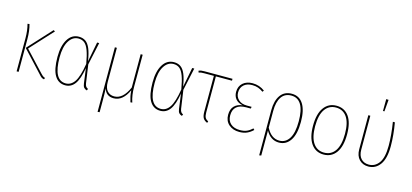

<svg xmlns="http://www.w3.org/2000/svg" viewBox="-72 -1293 4398 2048"><g transform="rotate(15 2126.5 -269.0)"><path d="M161 -267 368 -45Q384 -28 394 -21Q404 -14 417 -10L410 7Q393 4 381.5 -4Q370 -12 353 -32L135 -267L374 -527L391 -517ZM128 -362V0H106V-363Q106 -453 87 -520L108 -523Q128 -454 128 -362Z M814 -301 856 -519H879L825 -270L854 -69Q858 -44 867 -32.5Q876 -21 890 -16L882 3Q861 -3 849 -16.5Q837 -30 833 -61L811 -225Q790 -100 749.5 -45Q709 10 644 10Q568 10 527.5 -57Q487 -124 487 -262Q487 -385 531.5 -457Q576 -529 654 -529Q697 -529 727.5 -508Q758 -487 779 -437.5Q800 -388 814 -301ZM510 -262Q510 -11 644 -11Q703 -11 741.5 -68.5Q780 -126 803 -268Q787 -361 767.5 -413Q748 -465 721 -487Q694 -509 654 -509Q590 -509 550 -444.5Q510 -380 510 -262Z M1364 5Q1353 -32 1347.5 -58.5Q1342 -85 1340 -122Q1279 10 1179 10Q1095 10 1071 -71Q1074 -20 1074 64V192L1052 194V-519H1074V-142Q1074 -74 1103.5 -42.5Q1133 -11 1179 -11Q1276 -11 1337 -151V-519H1359V-170Q1359 -118 1365 -77.5Q1371 -37 1384 3Z M1864 -301 1906 -519H1929L1875 -270L1904 -69Q1908 -44 1917 -32.5Q1926 -21 1940 -16L1932 3Q1911 -3 1899 -16.5Q1887 -30 1883 -61L1861 -225Q1840 -100 1799.5 -45Q1759 10 1694 10Q1618 10 1577.5 -57Q1537 -124 1537 -262Q1537 -385 1581.5 -457Q1626 -529 1704 -529Q1747 -529 1777.5 -508Q1808 -487 1829 -437.5Q1850 -388 1864 -301ZM1560 -262Q1560 -11 1694 -11Q1753 -11 1791.5 -68.5Q1830 -126 1853 -268Q1837 -361 1817.5 -413Q1798 -465 1771 -487Q1744 -509 1704 -509Q1640 -509 1600 -444.5Q1560 -380 1560 -262Z M2173 -498V-101Q2173 -63 2183 -44Q2193 -25 2218 -14L2211 5Q2178 -9 2164.5 -32.5Q2151 -56 2151 -101V-498H2047Q2023 -498 2011.5 -496.5Q2000 -495 1985 -489L1978 -508Q1992 -515 2006.5 -517Q2021 -519 2045 -519H2351V-498Z M2707 -484 2695 -468Q2668 -488 2639 -498.5Q2610 -509 2573 -509Q2514 -509 2480 -478Q2446 -447 2446 -395Q2446 -346 2480 -314.5Q2514 -283 2573 -283H2625L2622 -263H2570Q2500 -263 2464 -231Q2428 -199 2428 -137Q2428 -77 2465.5 -44Q2503 -11 2567 -11Q2613 -11 2643.5 -24.5Q2674 -38 2704 -66L2717 -52Q2686 -22 2650.5 -6Q2615 10 2566 10Q2495 10 2450 -29.5Q2405 -69 2405 -137Q2405 -200 2438.5 -234Q2472 -268 2529 -274Q2478 -284 2451 -315.5Q2424 -347 2424 -395Q2424 -457 2465 -493Q2506 -529 2572 -529Q2647 -529 2707 -484Z M3175 -264Q3175 -128 3129 -59Q3083 10 3004 10Q2912 10 2859 -84V192L2837 196V-303Q2837 -407 2880 -468Q2923 -529 3005 -529Q3088 -529 3131.5 -460Q3175 -391 3175 -264ZM3151 -264Q3151 -386 3114 -447.5Q3077 -509 3004 -509Q2933 -509 2896 -454.5Q2859 -400 2859 -300V-116Q2913 -11 3003 -11Q3072 -11 3111.5 -73.5Q3151 -136 3151 -264Z M3685 -262Q3685 -130 3635 -60Q3585 10 3497 10Q3409 10 3359.5 -60Q3310 -130 3310 -259Q3310 -390 3360.5 -459.5Q3411 -529 3498 -529Q3586 -529 3635.5 -461Q3685 -393 3685 -262ZM3333 -259Q3333 -138 3376 -74.5Q3419 -11 3497 -11Q3575 -11 3618.5 -74.5Q3662 -138 3662 -262Q3662 -384 3619 -446.5Q3576 -509 3498 -509Q3421 -509 3377 -446Q3333 -383 3333 -259Z M4168 -260Q4168 -124 4119 -57Q4070 10 3991 10Q3929 10 3890 -30.5Q3851 -71 3851 -144V-519H3873V-145Q3873 -79 3905.5 -45Q3938 -11 3991 -11Q4059 -11 4102 -70Q4145 -129 4145 -260Q4145 -377 4122 -519H4144Q4168 -382 4168 -260ZM3991 -734 4017 -733 4006 -603H3990Z"/></g></svg>

Font: Fira Sans Condensed Thin
Style: Regular
Weight: 250
Width: 3
Designer: Carrois Corporate & Edenspiekermann AG
Foundry: Carrois Corporate GbR & Edenspiekermann AG
Version: Version 4.203